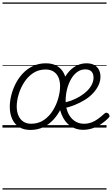

<svg xmlns="http://www.w3.org/2000/svg" viewBox="-20 -1030 904 1550"><path d="M225 19Q171 19 134 -4.5Q97 -28 78 -70.5Q59 -113 59 -168Q59 -212 71 -260.5Q83 -309 106.5 -355Q130 -401 165 -438Q200 -475 246.5 -497Q293 -519 351 -519Q405 -519 442 -496.5Q479 -474 498 -433.5Q517 -393 517 -339Q517 -298 505.5 -249.5Q494 -201 471.5 -153.5Q449 -106 414 -67Q379 -28 332 -4.5Q285 19 225 19ZM231 -31Q290 -31 334 -61Q378 -91 407 -138Q436 -185 450.5 -237Q465 -289 465 -334Q465 -376 451.5 -406Q438 -436 412 -452.5Q386 -469 348 -469Q291 -469 247.5 -440Q204 -411 174.5 -364.5Q145 -318 130 -266.5Q115 -215 115 -170Q115 -128 129 -96.5Q143 -65 169 -48Q195 -31 231 -31ZM650 18Q617 18 587 7Q557 -4 533 -25Q509 -46 492 -75.5Q475 -105 465.5 -140.5Q456 -176 456 -216Q456 -265 466.5 -309.5Q477 -354 496.5 -392.5Q516 -431 543 -459Q570 -487 604.5 -503Q639 -519 679 -519Q716 -519 741 -505Q766 -491 778.5 -466.5Q791 -442 791 -411Q791 -376 775.5 -342.5Q760 -309 732.5 -279Q705 -249 667 -225Q629 -201 583 -182.5Q537 -164 486 -154L470 -197Q514 -203 553.5 -217.5Q593 -232 626.5 -252.5Q660 -273 684 -297Q708 -321 721.5 -348Q735 -375 735 -403Q735 -436 718 -453Q701 -470 668 -470Q632 -470 602.5 -448Q573 -426 552.5 -389.5Q532 -353 521 -308.5Q510 -264 510 -218Q510 -175 521 -140.5Q532 -106 552 -81.5Q572 -57 599 -44Q626 -31 658 -31Q689 -31 717 -41Q745 -51 771 -70Q797 -89 823 -113Q832 -121 840 -120Q848 -119 855 -113Q862 -105 864 -96.5Q866 -88 857 -79Q833 -54 801 -31.5Q769 -9 731 4.5Q693 18 650 18ZM0 490H840V500H0ZM0 -20H840V0H0ZM0 -505H840V-500H0ZM0 -1010H840V-1000H0Z"/></svg>

Font: Playwrite BE VLG Guides
Style: Regular
Weight: 400
Designer: Veronika Burian, José Scaglione
Foundry: TypeTogether
Version: Version 1.003